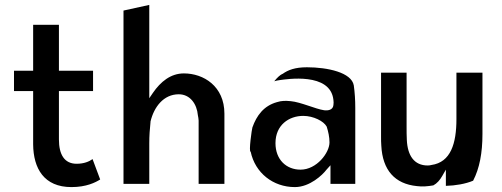

<svg xmlns="http://www.w3.org/2000/svg" viewBox="-20 -759 2043 782"><path d="M292 -92C242 -92 220 -130 220 -191V-388H359V-471H220V-658H115V-471H37V-388H115V-171C116 -73 159 3 271 3C332 3 369 -16 388 -28L357 -111C343 -101 322 -92 292 -92Z M593 -264C607 -323 646 -375 708 -375C754 -375 782 -336 786 -289C787 -284 789 -274 789 -268V-10H894V-296C894 -408 809 -460 729 -460C675 -460 634 -426 603 -381L588 -359V-739L483 -716V-10H588V-175C588 -205 590 -234 593 -262Z M1131 -458H1130C1120 -453 1109 -443 1097 -428C1103 -430 1113 -432 1121 -433C1145 -436 1326 -466 1338 -352C1339 -345 1339 -338 1338 -331C1336 -310 1314 -308 1300 -310C1265 -315 1206 -343 1164 -347C1142 -349 1127 -349 1108 -343C1054 -328 1025 -288 1008 -240C1006 -235 992 -139 1001 -141C1019 -55 1092 3 1181 3C1242 3 1294 -47 1309 -67L1326 -86V-10H1427V-320C1427 -352 1425 -382 1421 -411C1412 -464 1314 -485 1230 -485C1182 -485 1153 -474 1131 -458ZM1204 -68C1146 -68 1102 -109 1102 -176C1102 -250 1157 -287 1215 -287C1257 -287 1299 -265 1310 -244L1311 -243V-242C1317 -223 1322 -201 1322 -179C1322 -137 1270 -68 1204 -68Z M1532 -463V-203C1532 -190 1532 -178 1533 -166C1538 -66 1588 -10 1678 -1C1700 2 1722 0 1745 -4C1760 -12 1772 -26 1781 -42L1796 -68V-2C1835 -3 1876 -10 1907 -23C1933 -73 1945 -136 1945 -213V-463H1839V-274C1839 -175 1816 -98 1737 -87C1734 -86 1728 -85 1722 -85C1667 -85 1640 -125 1637 -189C1636 -206 1636 -225 1636 -243V-463Z"/></svg>

Font: Bluebird
Style: LiNrw
Weight: 300
Designer: Jasper
Foundry: Cannot Into Space Fonts
Version: Version 0.98